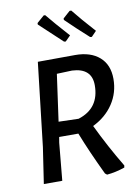

<svg xmlns="http://www.w3.org/2000/svg" viewBox="-96 -942 739 1015"><g transform="rotate(-10 273.5 -434.5)"><path d="M442 -722 433 -723Q365 -784 312 -836V-844L350 -878H359Q401 -825 469 -750ZM302 -722 293 -723Q215 -795 172 -836V-844L211 -878H219Q258 -830 330 -750ZM338 -643Q421 -643 468.5 -601.5Q516 -560 516 -484Q516 -410 476.5 -350.5Q437 -291 367 -257Q424 -138 493 -23L491 -12Q442 5 395 9L385 1Q325 -124 283 -231H180L175 -201L156 0H57L86 -193L138 -642H139ZM308 -565 226 -562 191 -311 298 -308Q413 -344 413 -468Q413 -560 308 -565Z"/></g></svg>

Font: Alegreya Sans SC Medium
Style: Italic
Weight: 500
Italic angle: -7°
Designer: Juan Pablo del Peral
Foundry: Huerta Tipografica
Version: Version 2.007